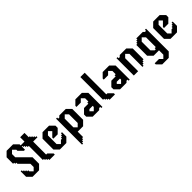

<svg xmlns="http://www.w3.org/2000/svg" viewBox="251 -2063 3659 3659"><g transform="rotate(-45 2081.0 -233.5)"><path d="M225 -437.5 195.9 -466.7 166.7 -495.8V-583.3L225 -641.7L283.4 -583.3V-554.2L341.7 -495.8L370.8 -466.7H400V-612.5L312.5 -700H137.5L50 -612.5V-437.5H79.2V-408.3H108.4V-379.2L195.9 -291.7L283.4 -204.2V-116.7L225 -58.4L166.7 -116.7V-145.9H137.5V-175H108.4V-204.2H79.2V-233.4H50V-87.5L137.5 0H312.5L400 -87.5V-262.5L254.2 -408.3Z M736 -466.7V-495.8H706.8V-525H677.7V-554.2H648.5V-583.3H619.3V-700H502.7V-583.3H386V-554.2H415.2V-525H444.3V-495.8H473.5V-466.7H502.7V-87.5H531.8V-58.4H561V-29.2H590.2V0H736V-29.2L648.5 -116.7H619.3V-466.7Z M930.9 -233.4H1047.5L1135 -320.9V-379.2L1047.5 -466.7H872.5L785 -379.2V-87.5L872.5 0H1047.5L1135 -87.5V-204.2H1105.8V-175H1076.7V-145.9H1047.5V-116.7H1018.4L960 -58.4L901.7 -116.7V-350L960 -408.3L1018.4 -350L930.9 -262.5Z M1499.3 -466.7H1324.3L1295.2 -437.6H1266.1V-466.7H1237V233.3H1266.1V204.2H1295.2V175.1H1324.3V146H1353.5V0.2H1499.3L1586.6 -87.2V-378.8ZM1470.2 -116.7 1412 -58.4 1353.8 -116.7V-350L1412 -408.2L1470.2 -350Z M1932.5 -466.7H1757.5L1670 -379.2V-350H1786.7L1845 -408.3L1903.3 -350V-116.7L1845 -58.4L1786.7 -116.7L1815.8 -145.9H1903.3V-262.5H1874.1V-233.4H1757.5L1670 -145.9V-87.5L1757.5 0H1932.5L1961.7 -29.2H1990.8V0H2020V-379.2Z M2241.7 -700H2125V-87.5H2154.2V-58.4H2183.4V-29.2H2212.5V0H2358.3V-29.2L2270.8 -116.7H2241.7Z M2668.5 -466.7H2493.5L2406 -379.2V-350H2522.7L2581 -408.3L2639.3 -350V-116.7L2581 -58.4L2522.7 -116.7L2551.8 -145.9H2639.3V-262.5H2610.1V-233.4H2493.5L2406 -145.9V-87.5L2493.5 0H2668.5L2697.7 -29.2H2726.8V0H2756V-379.2Z M3128.5 -466.7H2953.5L2924.3 -437.5H2895.2V-466.7H2866V0H2982.7V-350L3041 -408.3L3099.3 -350V0H3128.5V-29.2H3157.7V-58.4H3186.8V-87.5H3216V-379.2Z M3632.6 -466.7V-437.6H3603.5L3574.3 -466.7H3399.3V-437.6H3370.2V-408.5H3341.1V-379.3H3312V-87.7L3399.3 -0.3H3545.2V116.3L3486.9 174.6L3428.7 116.3H3312V145.4L3399.4 232.8H3574.4L3661.7 145.4V-466.7ZM3545.2 -87.5H3516.1V-58.4H3487L3428.8 -116.7V-350L3487 -408.2L3545.2 -350Z M3912.9 -233.4H4029.5L4117 -320.9V-379.2L4029.5 -466.7H3854.5L3767 -379.2V-87.5L3854.5 0H4029.5L4117 -87.5V-204.2H4087.8V-175H4058.7V-145.9H4029.5V-116.7H4000.4L3942 -58.4L3883.7 -116.7V-350L3942 -408.3L4000.4 -350L3912.9 -262.5Z"/></g></svg>

Font: Stepalange
Style: Regular
Weight: 400
Designer: Szymon Furjan
Version: Version 1.005;Fontself Maker 3.5.8